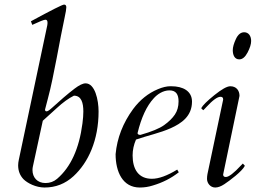

<svg xmlns="http://www.w3.org/2000/svg" viewBox="-20 -824 1141 857"><path d="M125 -65C125 -71 125.7 -76.7 127 -82L171 -285C187 -299 208.2 -318.2 234.5 -342.5C260.8 -366.8 286 -385 310 -397C343.6 -397 352 -364.5 352 -326.3C352 -311.2 350.7 -293.4 348 -273C333.3 -160.3 295.7 -78 235 -26C220.3 -13.3 203 -7 183 -7C146.9 -7 125 -31.6 125 -65ZM362 -452C350 -452 333.7 -444.2 313 -428.5C282.1 -405.1 244.5 -372.2 212.5 -343C200.8 -332.3 192.7 -327 188 -327C183.3 -327 181 -329.7 181 -335C181 -336.3 185.3 -353 194 -385C220.6 -483.1 247.2 -649.3 268.5 -746C273.5 -768.7 276 -783.8 276 -791.5C276 -799.5 272.6 -803.5 265.9 -803.5C258.7 -803.5 209.4 -778.7 118 -729L124 -713C156.7 -728.3 176.2 -736 182.5 -736C188.8 -736 192 -732 192 -724V-719C192 -716.3 191.7 -713.7 191 -711L64 -111C62 -101.7 61 -93.3 61 -86C61 -61.3 69 -40.7 85 -24C102.8 -6.2 140.5 13 179 13C228.3 13 271.3 -3.8 308 -37.5C374.8 -98.8 420 -199.5 420 -326.5C420 -377.4 404.1 -452 362 -452Z M777 -371.5C777 -348.5 771.5 -328.8 760.5 -312.5C749.5 -296.2 733.5 -280.5 712.5 -265.5C691.5 -250.5 656.3 -236 607 -222C598.3 -222 594 -224.7 594 -230C610.7 -299.3 634.7 -351 666 -385C681.4 -402.5 707.2 -420.6 736.4 -420.6C766.1 -420.6 777 -401.9 777 -371.5ZM571.9 -130.5C571.9 -154.3 577 -177.8 587 -201C636.5 -218.3 695.5 -230.7 742.5 -252C788.9 -273 837 -304.5 837 -370.5C837 -417.6 796.6 -439 745 -439C743.8 -439 742.6 -439.1 741.4 -439.1C724.3 -439.1 705.5 -434.7 685 -426C641.7 -408 604.7 -378.3 574 -337C528.7 -275 502.7 -208 496 -136C496 -57.5 527.2 13 604 13C624 13 643.3 10 662 4C705.3 -8.7 744 -28.3 778 -55L771 -67C726.3 -39.7 688.7 -26 658 -26C598.3 -26 571.9 -68.3 571.9 -130.5Z M1048 -559C1062 -559 1074.3 -569.2 1085 -589.5C1095.7 -609.8 1101 -627 1101 -641C1101 -663.9 1089.3 -680 1070 -680C1054.7 -680 1042.3 -670 1033 -650C1023.7 -630 1019 -613.3 1019 -600C1019 -579.6 1026.4 -559 1048 -559ZM940.5 13C952.8 13 966.5 8 981.5 -2C1005.3 -17.9 1060.3 -58.6 1073 -84L1064 -94L1056 -86C1024 -51.3 1001.3 -34 988 -34C980 -34 976 -37.7 976 -45L1049 -396C1049 -420.5 1034.5 -439 1008 -439C993.3 -439 969.7 -425.8 937 -399.5C904.3 -373.2 884.7 -353.7 878 -341L887 -332C889.7 -334 894 -338.3 900 -345C928.7 -376.3 950 -392 964 -392C972 -392 976 -388.3 976 -381V-379L906 -47C904.7 -40.3 904 -33.2 904 -25.5C904 -6.3 919.2 13 940.5 13Z"/></svg>

Font: fbb
Style: Italic
Weight: 400
Italic angle: -12°
Designer: David J. Perry, Michael Sharpe
Version: Version 0.991